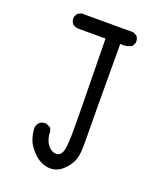

<svg xmlns="http://www.w3.org/2000/svg" viewBox="-143 -863 785 948"><g transform="rotate(20 250.0 -389.0)"><path d="M224.6 -3.9Q181.6 -9.8 149.4 -41.5Q117.2 -73.2 106.4 -102.5Q95.7 -131.8 93.8 -165Q95.7 -180.7 105.5 -192.4Q121.1 -208 144.5 -204.1L164.1 -194.3Q175.8 -180.7 173.8 -159.2Q179.7 -120.1 198.2 -100.6Q216.8 -81.1 237.8 -81.1Q258.8 -81.1 268.1 -101.6Q277.3 -122.1 279.3 -185.1Q281.2 -248 273.4 -699.2H127Q111.3 -701.2 99.6 -710.9Q87.9 -724.6 89.8 -746.1L99.6 -765.6L119.1 -775.4H391.6L411.1 -765.6Q422.9 -752 420.9 -730.5L411.1 -710.9Q385.7 -695.3 350.6 -699.2Q351.6 -256.8 353 -189.5Q354.5 -122.1 342.8 -89.8Q331.1 -57.6 299.3 -28.8Q267.6 0 224.6 -3.9Z"/></g></svg>

Font: JasonHandwriting4
Style: Regular
Weight: 400
Version: Version 1.01.21